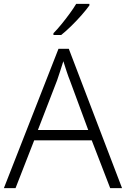

<svg xmlns="http://www.w3.org/2000/svg" viewBox="-20 -1034 648 988"><path d="M547 -66 452 -312H156L60 -66H0L281 -783H334L608 -66ZM339 -622Q333 -636 323 -666Q313 -696 306 -719Q298 -692 289 -666Q280 -640 274 -621L175 -365H434ZM440 -1006Q425 -985 400.5 -957Q376 -929 348 -901.5Q320 -874 295 -854H255V-863Q274 -882 296 -909Q318 -936 338.5 -964Q359 -992 372 -1014H440Z"/></svg>

Font: Noto Sans Malayalam UI Light
Style: Regular
Weight: 300
Designer: Jelle Bosma - Monotype Design Team
Foundry: Monotype Imaging Inc.
Version: Version 2.104; ttfautohint (v1.8.4.7-5d5b)